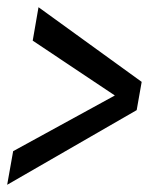

<svg xmlns="http://www.w3.org/2000/svg" viewBox="-39 -508 436 530"><path d="M-19.2 2.1 338.3 -204 352.1 -282 67.3 -488.1 51.3 -395.8 278 -244.4 -2.7 -90.7Z"/></svg>

Font: Anybody Thin
Style: Italic
Weight: 100
Italic angle: -10°
Designer: Tyler Finck
Foundry: Etcetera Type Company
Version: Version 1.114;gftools[0.9.25]